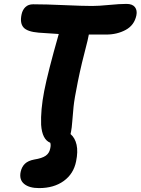

<svg xmlns="http://www.w3.org/2000/svg" viewBox="-20 -758 728 994"><path d="M182.1 215.8Q131.3 215.8 105 194.1Q78.6 172.4 86.9 131.8Q92.8 105 109.4 89.4Q126 73.7 157.2 67.9Q197.8 61.5 216.8 48.1Q235.8 34.7 240.2 9.8Q244.1 -7.8 240.2 -19Q198.2 -35.6 192.9 -111.8Q189.9 -188.5 208.7 -285.9Q227.5 -383.3 284.2 -582Q217.3 -585.9 180.2 -588.9Q120.6 -593.8 101.3 -616.5Q82 -639.2 91.8 -684.1Q96.7 -707 111.6 -721.4Q126.5 -735.8 151.9 -735.8Q216.8 -735.8 313 -731.4Q409.2 -727.1 457 -727.1Q490.2 -727.1 544.9 -732.4Q599.6 -737.8 634.8 -737.8Q665.5 -737.8 678.5 -721.2Q691.4 -704.6 686 -678.2Q675.3 -627.4 630.9 -603.3Q586.4 -579.1 529.8 -579.1H439.9Q434.6 -553.2 433.1 -546.9Q401.4 -426.8 383.1 -335.9Q364.7 -245.1 360.8 -205.1Q356.9 -165 354.2 -129.9Q351.6 -94.7 348.1 -78.1Q345.7 -65.9 345.2 -64Q368.7 -43.9 376.5 -8.3Q384.3 27.3 374 77.1Q361.3 141.6 310.3 178.7Q259.3 215.8 182.1 215.8Z"/></svg>

Font: Shantell Sans Bouncy
Style: Bold Italic
Weight: 700
Italic angle: -11.31°
Designer: Stephen Nixon, Anya Danilova, Shantell Martin
Foundry: Arrow Type
Version: Version 1.006;[9816181b4]